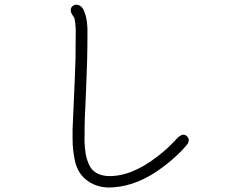

<svg xmlns="http://www.w3.org/2000/svg" viewBox="-20 -796 1040 833"><path d="M790 -206.1Q803.7 -194.3 795.9 -174.8Q793 -168.9 767.6 -141.6Q726.6 -100.6 685.5 -70.3Q580.1 8.8 473.6 16.6Q409.2 22.5 362.3 -9.8Q315.4 -42 303.7 -104.5Q299.8 -125 297.4 -146Q294.9 -167 294.9 -193.4V-234.4Q294.9 -248 296.9 -281.2Q298.8 -314.5 298.8 -323.2Q305.7 -474.6 307.6 -543Q308.6 -645.5 308.6 -669.9Q307.6 -696.3 302.7 -717.8Q299.8 -722.7 293.9 -731.4Q287.1 -742.2 287.1 -749Q285.2 -761.7 295.4 -770Q305.7 -778.3 318.4 -774.4Q337.9 -770.5 347.7 -740.2Q361.3 -706.1 359.4 -642.6Q359.4 -535.2 353.5 -408.2Q353.5 -393.6 350.6 -339.8Q347.7 -286.1 347.2 -251.5Q346.7 -216.8 346.7 -182.6Q347.7 -152.3 351.6 -129.4Q355.5 -106.4 365.2 -84Q375 -60.5 395.5 -47.4Q416 -34.2 447.3 -32.2Q548.8 -28.3 663.1 -117.2Q707 -150.4 746.1 -193.4Q772.5 -221.7 790 -206.1Z"/></svg>

Font: irohamaru Light
Style: Regular
Weight: 200
Designer: [Source Han Sans]
Ryoko NISHIZUKA  (kana & ideographs); Paul D. Hunt (Latin, Greek & Cyrillic); Wenlong ZHANG  (bopomofo
Version: Version 1.01